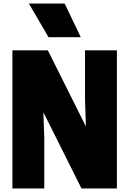

<svg xmlns="http://www.w3.org/2000/svg" viewBox="-20 -1064 730 1084"><path d="M436 -854ZM436 -854H254L143 -1044H345ZM640 0H440L225 -430L230 -280V0H50V-780H250L465 -350L460 -500V-780H640Z"/></svg>

Font: Tanohe Sans Black
Style: Regular
Weight: 900
Designer: Village Type and Design LLC & Cristiano Sobral
Foundry: Cooper Hewitt Smithsonian Design Museum
Version: Version 1.00;March 11, 2020;FontCreator 12.0.0.2522 64-bit; 